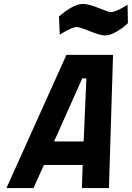

<svg xmlns="http://www.w3.org/2000/svg" viewBox="-20 -960 673 980"><path d="M372 -822Q349 -822 300 -792L285 -783L281 -876Q311 -902 343.5 -921Q376 -940 403.5 -940Q431 -940 483.5 -919Q536 -898 546 -898Q567 -898 615 -926L631 -936L633 -842Q609 -818 575 -798.5Q541 -779 516.5 -779Q492 -779 439 -800.5Q386 -822 372 -822ZM13 0 319 -680H557L536 0H398L402 -118H204L151 0ZM400 -560 256 -238H407L421 -560Z"/></svg>

Font: Titillium Web
Style: Bold Italic
Weight: 700
Italic angle: -13°
Version: Version 1.002;PS 57.000;hotconv 1.0.70;makeotf.lib2.5.55311